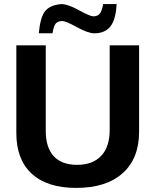

<svg xmlns="http://www.w3.org/2000/svg" viewBox="-20 -910 762 940"><path d="M353 10Q211 10 135.5 -59.5Q60 -129 60 -258V-688H204V-269Q204 -188 243 -145.5Q282 -103 357 -103Q434 -103 475.5 -147Q517 -191 517 -274V-688H661V-265Q661 -134 580.5 -62Q500 10 353 10ZM442 -747Q411 -747 356.5 -777Q302 -807 285 -807Q264 -807 253.5 -795.5Q243 -784 237 -747H170Q177 -825 200.5 -855Q224 -885 280 -890Q312 -890 366.5 -860Q421 -830 437 -830Q457 -830 468 -842.5Q479 -855 485 -890H551Q547 -814 520.5 -780.5Q494 -747 442 -747Z"/></svg>

Font: Libra Sans
Style: Bold
Weight: 700
Foundry: Context Ltd
Version: Version 1.000